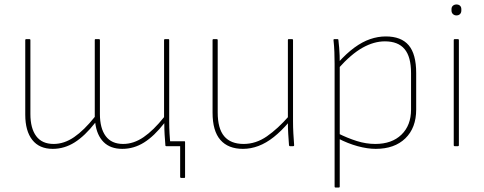

<svg xmlns="http://www.w3.org/2000/svg" viewBox="-20 -654 2166 859"><path d="M790 142Q788 142 787 140.5Q786 139 786 138V0H727L741 -22H805Q807 -22 807.5 -21Q808 -20 808 -18V138Q808 139 807.5 140.5Q807 142 805 142ZM216 12Q156 12 124.5 -28Q93 -68 93 -141V-475Q93 -479 97 -479H112Q116 -479 116 -475V-144Q116 -80 142 -45Q168 -10 220 -10Q267 -10 311.5 -40.5Q356 -71 404 -131V-475Q404 -479 407 -479H423Q427 -479 427 -475V-144Q427 -80 453 -45Q479 -10 531 -10Q578 -10 622.5 -40.5Q667 -71 714 -130V-475Q714 -479 718 -479H734Q737 -479 737 -475V-111Q737 -83 738.5 -56.5Q740 -30 743 -4Q743 0 739 0H724Q720 0 720 -3Q718 -27 716.5 -51.5Q715 -76 715 -103Q670 -45 624.5 -16.5Q579 12 527 12Q474 12 443.5 -18.5Q413 -49 406 -105Q360 -46 314 -17Q268 12 216 12Z M1067 12Q1001 12 966 -28Q931 -68 931 -150V-475Q931 -479 935 -479H950Q954 -479 954 -475V-151Q954 -79 983 -44.5Q1012 -10 1070 -10Q1125 -10 1174 -44Q1223 -78 1273 -135V-108Q1239 -68 1205 -41Q1171 -14 1136.5 -1Q1102 12 1067 12ZM1277 0Q1274 0 1273 -4Q1271 -30 1269.5 -55.5Q1268 -81 1268 -108V-120V-475Q1268 -479 1271 -479H1287Q1291 -479 1291 -475V-111Q1291 -83 1292.5 -57Q1294 -31 1296 -4Q1296 0 1292 0Z M1661 12Q1624 12 1580 0Q1536 -12 1492 -35L1491 -58Q1535 -36 1576.5 -23Q1618 -10 1659 -10Q1733 -10 1776 -51.5Q1819 -93 1819 -164V-327Q1819 -400 1790 -434.5Q1761 -469 1702 -469Q1653 -469 1602 -440.5Q1551 -412 1494 -348V-375Q1530 -415 1565.5 -441Q1601 -467 1636 -479Q1671 -491 1706 -491Q1775 -491 1808.5 -451.5Q1842 -412 1842 -327V-164Q1842 -82 1793.5 -35Q1745 12 1661 12ZM1481 185Q1477 185 1477 181V-369Q1477 -393 1476 -421Q1475 -449 1472 -475Q1472 -479 1475 -479H1491Q1494 -479 1494 -475Q1496 -458 1497.5 -440Q1499 -422 1499.5 -405.5Q1500 -389 1500 -373V-363V181Q1500 185 1496 185Z M2014 0Q2010 0 2010 -4V-475Q2010 -479 2014 -479H2029Q2033 -479 2033 -475V-4Q2033 0 2029 0ZM2022 -585Q2013 -585 2006.5 -591Q2000 -597 2000 -607V-613Q2000 -623 2006.5 -628.5Q2013 -634 2022 -634Q2032 -634 2038 -628.5Q2044 -623 2044 -613V-607Q2044 -597 2038 -591Q2032 -585 2022 -585Z"/></svg>

Font: Sofia Sans Thin
Style: Regular
Weight: 250
Designer: Botio Nikoltchev, Ani Petrova
Foundry: lettersoup
Version: Version 4.101